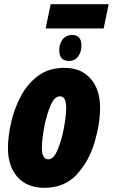

<svg xmlns="http://www.w3.org/2000/svg" viewBox="-20 -887 539 917"><path d="M192 10Q288 10 346.5 -53.5Q405 -117 431.5 -206.5Q458 -296 458 -373Q458 -459 413 -511Q368 -563 288 -563Q213 -563 161.5 -524.5Q110 -486 78.5 -425.5Q47 -365 32.5 -299.5Q18 -234 18 -180Q18 -92 64 -41Q110 10 192 10ZM211 -126Q180 -126 180 -179Q180 -220 191 -278.5Q202 -337 221 -382Q240 -427 266 -427Q296 -427 296 -373Q296 -333 285 -274.5Q274 -216 255 -171Q236 -126 211 -126ZM198 -751H475L499 -867H222ZM309 -596Q338 -596 353.5 -618Q369 -640 369 -669Q369 -720 324 -720Q295 -720 279 -698.5Q263 -677 263 -648Q263 -596 309 -596Z"/></svg>

Font: Noto Sans Display Condensed Black
Style: Italic
Weight: 900
Width: 3
Italic angle: -192°
Designer: Monotype Design Team
Foundry: Monotype Imaging Inc.
Version: Version 1.900